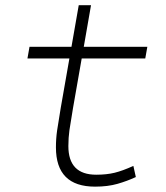

<svg xmlns="http://www.w3.org/2000/svg" viewBox="-20 -694 626 724"><path d="M338.4 9.8Q190.9 9.8 190.9 -138.2Q190.9 -170.9 195.3 -201.7Q199.7 -232.4 209 -287.1L241.7 -473.6H83.5L91.3 -517.6H249.5L276.9 -674.3H323.2L295.9 -517.6H535.6L527.8 -473.6H288.1L255.4 -287.1Q246.1 -232.9 241.9 -203.6Q237.8 -174.3 237.8 -143.1Q237.8 -35.2 342.8 -35.2Q381.8 -35.2 411.9 -42.5Q441.9 -49.8 482.9 -68.4L492.2 -26.4Q459.5 -11.2 422.9 -0.7Q386.2 9.8 338.4 9.8Z"/></svg>

Font: Cascadia Mono ExtraLight
Style: Italic
Weight: 200
Italic angle: -10°
Monospace: yes
Designer: Aaron Bell
Foundry: Saja Typeworks
Version: Version 2404.023; ttfautohint (v1.8.4)